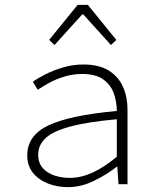

<svg xmlns="http://www.w3.org/2000/svg" viewBox="-20 -757 640 789"><path d="M259 12Q216 12 178 -2.5Q140 -17 116 -46Q92 -75 92 -119Q92 -200 178.5 -241.5Q265 -283 460 -301Q460 -340 447 -375Q434 -410 403 -431.5Q372 -453 317 -453Q281 -453 247 -443Q213 -433 184 -417.5Q155 -402 135 -388L115 -421Q134 -435 166.5 -451.5Q199 -468 239.5 -480Q280 -492 322 -492Q387 -492 427 -467Q467 -442 485.5 -400Q504 -358 504 -307V0H467L462 -72H460Q418 -39 365.5 -13.5Q313 12 259 12ZM267 -26Q313 -26 361 -48Q409 -70 460 -113V-267Q338 -256 267 -236.5Q196 -217 166.5 -188.5Q137 -160 137 -122Q137 -87 156 -66Q175 -45 204.5 -35.5Q234 -26 267 -26ZM204 -572 182 -593 299 -737H341L458 -593L436 -572L322 -698H318Z"/></svg>

Font: Source Code Pro ExtraLight Light
Style: Regular
Weight: 300
Monospace: yes
Version: Version 1.018;hotconv 1.0.116;makeotfexe 2.5.65601